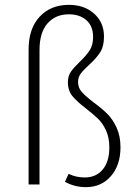

<svg xmlns="http://www.w3.org/2000/svg" viewBox="-20 -761 562 792"><path d="M409 -610Q409 -570 393 -545Q377 -520 346 -492Q323 -471 312.5 -456.5Q302 -442 302 -423Q302 -399 317 -382Q332 -365 367 -338Q401 -313 423 -291Q445 -269 461 -234.5Q477 -200 477 -153Q477 -80 437.5 -34.5Q398 11 334 11Q288 11 248 -11L263 -44Q293 -29 330 -29Q376 -29 403.5 -61.5Q431 -94 431 -153Q431 -193 417.5 -222.5Q404 -252 384.5 -271Q365 -290 334 -314Q296 -343 278 -365.5Q260 -388 260 -421Q260 -447 272 -464.5Q284 -482 308 -505Q336 -532 350 -553.5Q364 -575 364 -609Q364 -653 336.5 -677.5Q309 -702 264 -702Q209 -702 176 -664.5Q143 -627 143 -554V0H98V-557Q98 -643 143.5 -692Q189 -741 264 -741Q328 -741 368.5 -704.5Q409 -668 409 -610Z"/></svg>

Font: Fira Sans Condensed ExtraLight
Style: Regular
Weight: 275
Width: 3
Designer: Carrois Corporate & Edenspiekermann AG
Foundry: Carrois Corporate GbR & Edenspiekermann AG
Version: Version 4.203